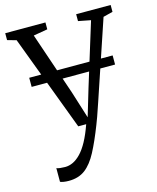

<svg xmlns="http://www.w3.org/2000/svg" viewBox="-118 -624 784 957"><g transform="rotate(-15 274.0 -145.5)"><path d="M118 250.5Q103.5 250.5 91.5 248.5Q79.5 246.5 73.5 243.5V173Q79.5 176 92.5 177.5Q105.5 179 118 179Q138.5 179 158.8 169.5Q179 160 199 139.2Q219 118.5 237.8 84Q256.5 49.5 274 0H233L47.5 -494L1.5 -507V-542.5H209V-507L136 -494.5L246 -171.5L290 -31.5L332 -172L431.5 -494.5L367.5 -507V-542.5H545.5V-507L496 -494.5Q463.5 -398 437.8 -321.5Q412 -245 392.5 -187Q373 -129 359.2 -88Q345.5 -47 336.2 -21.2Q327 4.5 322 16.5Q291.5 95 264 147Q236.5 199 202.5 224.8Q168.5 250.5 118 250.5ZM490 -297V-250H59.5V-297Z"/></g></svg>

Font: Merriweather 48pt Light
Style: Regular
Weight: 300
Version: Version 2.100